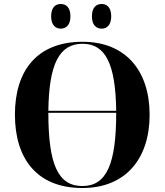

<svg xmlns="http://www.w3.org/2000/svg" viewBox="-20 -935 827 965"><path d="M491 -791C516 -791 539 -808 539 -853C539 -899 516 -915 491 -915C465 -915 442 -899 442 -853C442 -808 465 -791 491 -791ZM285 -791C311 -791 334 -808 334 -853C334 -899 311 -915 285 -915C260 -915 237 -899 237 -853C237 -808 260 -791 285 -791ZM394 10C611 10 732 -137 732 -358C732 -580 611 -725 395 -725C166 -725 55 -580 55 -359C55 -137 166 10 394 10ZM564 -378H223C226 -614 278 -715 395 -715C510 -715 561 -614 564 -378ZM394 0C272 0 223 -108 223 -368H564C564 -113 517 0 394 0Z"/></svg>

Font: Noto Serif Display
Style: Bold
Weight: 700
Designer: Monotype Design Team
Foundry: Monotype Imaging Inc.
Version: Version 2.009